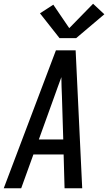

<svg xmlns="http://www.w3.org/2000/svg" viewBox="-35 -1003 576 1023"><path d="M-15 0 263 -735H368L403 0H309L304 -180H143L78 0ZM302 -260 295 -490Q294 -516 293 -541.5Q292 -567 292 -592Q283 -567 273.5 -541.5Q264 -516 255 -490L172 -260ZM282 -800 178 -932 249 -978 334 -853 461 -983 521 -927 371 -800Z"/></svg>

Font: Iosevka SS04 Medium Oblique
Style: Regular
Weight: 500
Italic angle: -9°
Monospace: yes
Designer: Belleve Invis
Foundry: Belleve Invis
Version: Version 19.0.0; ttfautohint (v1.8.4)